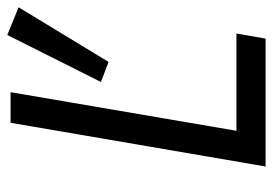

<svg xmlns="http://www.w3.org/2000/svg" viewBox="-131 -618 749 527"><g transform="rotate(-90 243.5 -354.5)"><path d="M411 -709 487 -678 337 -431 282 -452ZM170 -700H254L148 -80H415L401 0H50Z"/></g></svg>

Font: Jost*
Style: Italic
Weight: 400
Italic angle: -10°
Version: Version 3.7